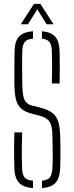

<svg xmlns="http://www.w3.org/2000/svg" viewBox="-20 -965 382 989"><path d="M150 4Q100 0 77.8 -24Q55.5 -48 54 -98Q53 -133 52.8 -161.2Q52.5 -189.5 52.8 -218Q53 -246.5 54 -283H94Q92.5 -234.5 92.2 -190.8Q92 -147 94 -98Q95 -65 107 -50.8Q119 -36.5 150 -34ZM196 4V-34Q225.5 -37 236.8 -51.2Q248 -65.5 250 -98Q251.5 -122.5 251.5 -152.2Q251.5 -182 251 -211.8Q250.5 -241.5 250 -266Q249.5 -317 235.2 -338.2Q221 -359.5 181 -370L145 -379Q110.5 -388 91 -404Q71.5 -420 63.2 -449.5Q55 -479 54 -529Q53.5 -567.5 54 -612.5Q54.5 -657.5 55 -703Q56 -752.5 78 -776.5Q100 -800.5 150 -804V-766Q119.5 -763.5 107.8 -749.2Q96 -735 95 -702Q93.5 -656.5 94 -615.8Q94.5 -575 95 -529Q96 -473 106.2 -450.8Q116.5 -428.5 145 -421L182 -412Q223 -402 246 -386.2Q269 -370.5 278.8 -342Q288.5 -313.5 290 -266Q291 -239.5 291.2 -210.2Q291.5 -181 291.2 -152.2Q291 -123.5 290 -98Q288 -48 266.5 -24Q245 0 196 4ZM247 -535Q248.5 -587 248.5 -626.2Q248.5 -665.5 247 -702Q246 -734.5 235 -748.5Q224 -762.5 196 -766V-804Q243 -800 264.2 -776Q285.5 -752 287 -702Q288 -665.5 288 -624.8Q288 -584 287 -535ZM87 -840 155 -945H188L256 -840H220L172 -917L124 -840Z"/></svg>

Font: Big Shoulders Stencil Text Thin Thin
Style: Regular
Weight: 250
Version: Version 2.001